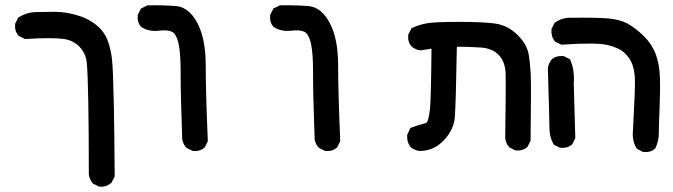

<svg xmlns="http://www.w3.org/2000/svg" viewBox="-20 -443 2540 725"><path d="M352.1 260.7 332.5 251 330.6 250 329.6 248.5Q317.9 234.4 315.4 215.8V215.3V214.8Q315.4 64.5 313.5 -52.2Q311.5 -168.5 307.6 -206.1Q304.2 -240.7 280.8 -265.6Q257.8 -290.5 220.7 -295.9Q181.2 -301.8 76.7 -295.9H74.2L71.8 -296.9L52.2 -306.6L50.3 -307.6L49.3 -309.1Q34.7 -325.7 37.1 -351.6V-353.5L38.1 -355L47.9 -374.5L49.3 -377L51.8 -378.4Q61.5 -384.3 71.8 -388.4Q82 -392.6 92.8 -394.8Q103.5 -397 114.7 -397.5Q146.5 -398.4 186 -398.4Q206.5 -398.4 227.5 -395.3Q248.5 -392.1 270.5 -385.7Q278.8 -383.3 287.1 -380.4Q295.4 -377.4 303 -373.8Q310.5 -370.1 317.6 -366.2Q324.7 -362.3 331.3 -357.9Q337.9 -353.5 344.2 -348.1Q359.4 -335.9 370.1 -320.8Q380.9 -305.7 387.2 -288.6Q393.1 -272 397.2 -253.4Q401.4 -234.9 403.3 -214.8Q407.2 -175.3 409.7 -55.2Q412.1 64.5 413.1 220.7V223.1L412.1 225.1L402.3 244.6L401.4 246.1L399.9 247.6Q381.3 264.2 355.5 261.7H353.5Z M705.6 126 686 116.2 684.6 115.2 683.1 114.3Q670.4 100.1 668 81.1V80.6Q662.1 -81.1 662.1 -166Q662.1 -178.2 661.9 -189.2Q661.6 -200.2 661.4 -210.2Q661.1 -220.2 660.4 -229.2Q659.7 -238.3 658.9 -246.3Q658.2 -254.4 657.2 -261.2Q656.2 -268.1 655 -273.9Q653.8 -279.8 652.8 -284.7Q644 -316.4 628.9 -323.2Q611.8 -331.1 580.1 -327.1Q542.5 -322.8 514.6 -340.3L513.2 -341.3L512.2 -342.3Q497.6 -358.9 500 -384.8V-386.7L501 -388.2L510.7 -407.7L512.2 -410.6L515.1 -412.1L534.7 -421.9L536.6 -422.9H539.1Q603 -423.8 646.5 -419.9Q658.7 -418.9 669.9 -413.8Q681.2 -408.7 691.2 -400.4Q701.2 -392.1 710 -380.4Q718.8 -368.7 726.6 -353.5Q756.8 -294.4 756.8 -196.3Q756.8 -100.6 764.6 87.4V89.8L763.7 92.3L753.9 111.8L752.9 113.8L751.5 114.7Q734.9 129.4 709 127H707Z M1205.6 126 1186 116.2 1184.6 115.2 1183.1 114.3Q1170.4 100.1 1168 81.1V80.6Q1162.1 -81.1 1162.1 -166Q1162.1 -178.2 1161.9 -189.2Q1161.6 -200.2 1161.4 -210.2Q1161.1 -220.2 1160.4 -229.2Q1159.7 -238.3 1158.9 -246.3Q1158.2 -254.4 1157.2 -261.2Q1156.2 -268.1 1155 -273.9Q1153.8 -279.8 1152.8 -284.7Q1144 -316.4 1128.9 -323.2Q1111.8 -331.1 1080.1 -327.1Q1042.5 -322.8 1014.6 -340.3L1013.2 -341.3L1012.2 -342.3Q997.6 -358.9 1000 -384.8V-386.7L1001 -388.2L1010.7 -407.7L1012.2 -410.6L1015.1 -412.1L1034.7 -421.9L1036.6 -422.9H1039.1Q1103 -423.8 1146.5 -419.9Q1158.7 -418.9 1169.9 -413.8Q1181.2 -408.7 1191.2 -400.4Q1201.2 -392.1 1210 -380.4Q1218.8 -368.7 1226.6 -353.5Q1256.8 -294.4 1256.8 -196.3Q1256.8 -100.6 1264.6 87.4V89.8L1263.7 92.3L1253.9 111.8L1252.9 113.8L1251.5 114.7Q1234.9 129.4 1209 127H1207Z M1563.5 127Q1544.9 124.5 1530.8 112.8L1529.8 112.3L1529.3 111.3Q1524.9 105 1522 97.9Q1519 90.8 1518.1 83.3Q1517.1 75.7 1517.6 67.4V65.9L1518.6 64L1528.3 43.5L1529.8 40L1533.7 38.6Q1565.9 26.9 1582 23.4Q1592.3 22 1595.2 12.7Q1596.7 8.3 1598.1 2Q1599.6 -4.4 1601.1 -12.9Q1602.5 -21.5 1603.5 -31.2Q1607.4 -61.5 1609.4 -259.3L1569.8 -252.9H1568.4H1567.4Q1558.1 -253.9 1549.8 -257.6Q1541.5 -261.2 1534.7 -267.1L1534.2 -267.6L1533.7 -268.1Q1519 -284.7 1521.5 -310.5V-312.5L1522.5 -314L1532.2 -333.5L1533.7 -336.4L1537.1 -337.9Q1567.9 -352.1 1601.6 -356.4Q1634.3 -360.4 1717.3 -360.4Q1758.8 -360.4 1791.3 -358.9Q1823.7 -357.4 1847.2 -354.5Q1896 -348.1 1931.6 -313.5Q1936.5 -309.1 1940.9 -304.2Q1945.3 -299.3 1949.2 -294.4Q1953.1 -289.6 1956.5 -284.9Q1960 -280.3 1962.6 -275.4Q1965.3 -270.5 1967.5 -265.6Q1969.7 -260.7 1971.4 -255.9Q1973.1 -251 1974.6 -246.1Q1978 -230.5 1980.2 -210.4Q1982.4 -190.4 1983.9 -166Q1986.3 -117.2 1983.4 85.9V88.4L1982.4 90.3L1972.7 109.9L1971.7 111.8L1970.2 112.8Q1953.6 127.4 1927.7 125H1925.8L1924.3 124L1904.8 114.3L1902.8 113.3L1901.9 111.8Q1896 105 1892.3 96.7Q1888.7 88.4 1887.7 79.1V78.6V78.1Q1890.6 -117.2 1889.2 -165Q1887.7 -210 1863 -235.6Q1838.4 -261.2 1793.5 -263.7Q1771.5 -265.1 1749.3 -265.9Q1727.1 -266.6 1705.1 -266.6Q1703.1 -153.8 1701.2 -87.4Q1699.2 -21 1697.3 1Q1692.9 48.3 1655.3 87.4Q1617.7 127 1564.5 127H1564Z M2406.7 129.9 2387.2 120.1 2384.8 118.7 2383.3 116.2Q2366.2 88.4 2370.1 49.8Q2378.9 -111.3 2377.4 -144.5Q2376 -176.8 2367.7 -199.7Q2359.9 -222.2 2338.9 -242.7Q2328.6 -252.4 2312.7 -260Q2296.9 -267.6 2274.9 -272.9Q2230.5 -283.2 2102.1 -274.4H2099.6L2097.2 -275.4L2077.6 -285.2L2075.7 -286.1L2074.2 -288.1Q2060.1 -306.6 2062.5 -332V-334L2063.5 -335.4L2073.2 -355L2074.2 -357.4L2076.7 -358.4Q2104.5 -377.9 2140.6 -376Q2231.9 -377 2275.4 -373.5Q2297.4 -371.6 2316.2 -366.7Q2335 -361.8 2350.6 -353.5Q2379.9 -336.9 2410.2 -307.6Q2425.3 -293 2436.8 -275.9Q2448.2 -258.8 2455.6 -239.7Q2459 -230.5 2461.9 -220.2Q2464.8 -210 2466.8 -199.2Q2468.8 -188.5 2470 -177Q2471.2 -165.5 2471.7 -153.3Q2473.6 -105.5 2470.7 -37.6Q2469.2 -3.9 2468.5 20Q2467.8 43.9 2467.8 58.6Q2467.8 74.2 2464.6 88.6Q2461.4 103 2455.1 115.7L2454.1 117.7L2452.6 118.7Q2436 133.3 2410.2 130.9H2408.2ZM2093.3 114.3 2073.7 104.5 2070.8 103 2069.3 100.1Q2062 86.4 2058.3 71.5Q2054.7 56.6 2054.7 40.5Q2054.7 10.7 2048.8 -184.1V-185.1V-185.5Q2051.3 -204.1 2063 -218.3L2063.5 -218.8L2064 -219.2Q2068.4 -223.1 2073.2 -225.6Q2078.1 -228 2083.5 -229.5Q2088.9 -231 2094.5 -231.4Q2100.1 -231.9 2106.4 -231.4H2108.4L2109.9 -230.5L2129.4 -220.7L2132.8 -219.2L2133.8 -215.8Q2150.4 -176.8 2146.5 -129.4L2152.3 75.7V78.1L2151.4 80.6L2141.6 100.1L2140.6 102.1L2139.2 103Q2130.9 110.4 2120.1 113.3Q2109.4 116.2 2096.7 115.2H2094.7Z"/></svg>

Font: NaikaiFont
Style: Bold
Weight: 700
Version: Version 1.89